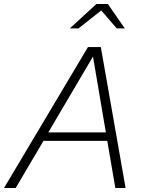

<svg xmlns="http://www.w3.org/2000/svg" viewBox="-60 -934 706 954"><path d="M-40 0 377 -700H441L564 0H513L473 -234H156L18 0ZM180 -276H466L402 -653ZM287 -793 419 -914H476L560 -793H520L443 -882L330 -793Z"/></svg>

Font: Red Hat Text VF
Style: Italic
Weight: 300
Italic angle: -12°
Designer: Pentagram, MCKL
Foundry: Pentagram, MCKL
Version: Version 1.023